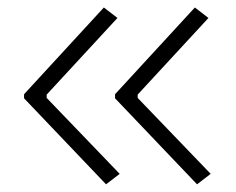

<svg xmlns="http://www.w3.org/2000/svg" viewBox="-20 -514 626 510"><path d="M261.7 -24.4 43.9 -252.9V-263.7L255.9 -494.1L292 -466.3L104 -262.7V-253.9L297.9 -52.2ZM503.4 -24.4 285.6 -252.9V-263.7L497.6 -494.1L533.7 -466.3L345.7 -262.7V-253.9L539.6 -52.2Z"/></svg>

Font: Cascadia Mono NF ExtraLight
Style: Regular
Weight: 200
Monospace: yes
Designer: Aaron Bell
Foundry: Saja Typeworks
Version: Version 2404.023; ttfautohint (v1.8.4)